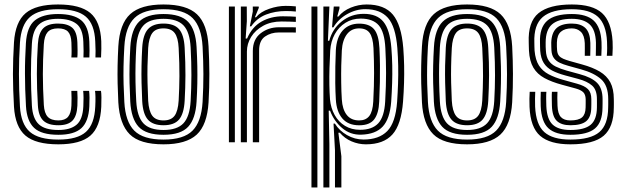

<svg xmlns="http://www.w3.org/2000/svg" viewBox="-20 -629 2764 849"><path d="M238.2 9.2Q137.8 9.2 92.5 -29.5Q47.2 -68.2 41.8 -157Q39.8 -195 38.5 -230.6Q37.2 -266.2 37.2 -300.9Q37.2 -335.5 38.4 -370.2Q39.5 -405 41.8 -441.5Q47.8 -532.2 93.4 -570.8Q139 -609.2 236.5 -609.2Q334.5 -609.2 379.2 -571.8Q424 -534.2 427.8 -446.8Q428.2 -432 428.1 -412.9Q428 -393.8 426.8 -374.8H402Q402.8 -385.5 402.6 -403.9Q402.5 -422.2 401.2 -445.5Q398 -522 359.8 -555.1Q321.5 -588.2 236.5 -588.2Q151.8 -588.2 112.5 -553.8Q73.2 -519.2 68.2 -440Q66 -404.5 64.9 -370.1Q63.8 -335.8 63.8 -301.5Q63.8 -267.2 64.9 -231.9Q66 -196.5 68.2 -158.2Q72.8 -80.2 112 -46Q151.2 -11.8 238.2 -11.8Q322.2 -11.8 360 -45.8Q397.8 -79.8 401.2 -157.8Q402.5 -181.8 402.1 -199.5Q401.8 -217.2 400.2 -227.2H426.5Q428.2 -218.5 428.5 -198.5Q428.8 -178.5 427.8 -156.8Q423.8 -67.8 379.6 -29.2Q335.5 9.2 238.2 9.2ZM238.2 -33Q163.2 -33 130.9 -63.5Q98.5 -94 94.8 -160Q92.5 -198.8 91.5 -234.1Q90.5 -269.5 90.4 -303Q90.2 -336.5 91.4 -369.8Q92.5 -403 94.5 -437.8Q99 -510.8 134.2 -538.9Q169.5 -567 236.5 -567Q305.2 -567 338.8 -539.6Q372.2 -512.2 375 -445Q375.8 -424 375.9 -405.9Q376 -387.8 375.2 -374.8H349Q349.8 -386 349.6 -403.5Q349.5 -421 348.5 -444.2Q346.2 -502.5 317.6 -524.1Q289 -545.8 236.5 -545.8Q180 -545.8 152.4 -521Q124.8 -496.2 121 -436Q118.8 -400.8 117.8 -367.1Q116.8 -333.5 116.8 -300.1Q116.8 -266.8 117.9 -232.6Q119 -198.5 121 -162.2Q124.5 -104.8 151.5 -79.5Q178.5 -54.2 238.2 -54.2Q290.8 -54.2 318.2 -77.2Q345.8 -100.2 348.5 -159Q349.5 -179 349.4 -196.5Q349.2 -214 347.8 -227.2H374Q375.5 -215.8 375.8 -197.6Q376 -179.5 375 -158.2Q371.8 -91.8 340 -62.4Q308.2 -33 238.2 -33ZM238.2 -75.2Q192.2 -75.2 171.1 -96Q150 -116.8 147.5 -163.2Q145.2 -201.8 144.1 -236Q143 -270.2 143 -302.5Q143 -334.8 144.1 -367.1Q145.2 -399.5 147.5 -434.5Q150.5 -483 171.2 -503.9Q192 -524.8 236.5 -524.8Q277.8 -524.8 299 -506.8Q320.2 -488.8 322.2 -441.5Q322.8 -426 323 -406.6Q323.2 -387.2 322 -374.8H295.5Q296.8 -387.2 296.6 -405.4Q296.5 -423.5 295.8 -440.8Q294.5 -474 280.9 -488.8Q267.2 -503.5 236.5 -503.5Q205 -503.5 190.5 -486.8Q176 -470 173.8 -433.2Q171.8 -398 170.6 -365.6Q169.5 -333.2 169.5 -301.2Q169.5 -269.2 170.6 -235.6Q171.8 -202 173.8 -164.8Q176 -128.8 191 -112.6Q206 -96.5 238.2 -96.5Q267.2 -96.5 280.8 -112.4Q294.2 -128.2 295.8 -162.5Q296.2 -177 296.4 -194.8Q296.5 -212.5 295.5 -227.2H321.8Q322.8 -215.5 322.9 -196.8Q323 -178 322.2 -161.5Q320 -116 300.4 -95.6Q280.8 -75.2 238.2 -75.2Z M703 9.2Q598 9.2 553.4 -35.4Q508.8 -80 503.2 -176.5Q501 -220.2 500.1 -259.9Q499.2 -299.5 500 -339.5Q500.8 -379.5 503.2 -424.2Q509 -524 555.8 -566.6Q602.5 -609.2 703 -609.2Q805.2 -609.2 851 -565.9Q896.8 -522.5 902.2 -424Q905.5 -361.2 905.8 -302.4Q906 -243.5 902.2 -176.5Q896.2 -76.8 849.9 -33.8Q803.5 9.2 703 9.2ZM703 -11.8Q792 -11.8 831.2 -51.2Q870.5 -90.8 875.8 -178Q879.5 -245 879.4 -301.2Q879.2 -357.5 875.8 -422.8Q871 -508.8 832.2 -548.5Q793.5 -588.2 703 -588.2Q614.8 -588.2 574.8 -549.5Q534.8 -510.8 529.8 -422.8Q527 -373.8 526.2 -334Q525.5 -294.2 526.5 -257.1Q527.5 -220 529.8 -177.8Q534.5 -91.2 573.6 -51.5Q612.8 -11.8 703 -11.8ZM703 -33Q625.8 -33 593 -68.4Q560.2 -103.8 556 -180.2Q553.8 -223.5 552.9 -262Q552 -300.5 552.9 -339.2Q553.8 -378 556.2 -421Q560.8 -499.5 595 -533.2Q629.2 -567 703 -567Q779 -567 812 -532.4Q845 -497.8 849.2 -421.5Q851.8 -374.8 852.5 -336.1Q853.2 -297.5 852.5 -260.1Q851.8 -222.8 849.2 -179.5Q844.8 -103.8 812 -68.4Q779.2 -33 703 -33ZM703 -54.2Q763.5 -54.2 791.2 -83.9Q819 -113.5 823 -182.2Q826.2 -240.5 826.4 -296Q826.5 -351.5 823 -418.8Q819.2 -487.8 791.4 -516.8Q763.5 -545.8 703 -545.8Q640 -545.8 613.1 -515.1Q586.2 -484.5 582.5 -418.5Q580.2 -380.2 579.4 -342.8Q578.5 -305.2 579.2 -265.6Q580 -226 582.5 -181.2Q586.2 -113.8 613.8 -84Q641.2 -54.2 703 -54.2ZM703 -75.2Q655.8 -75.2 633.9 -100.1Q612 -125 608.8 -182Q606.8 -224.5 605.9 -262.6Q605 -300.8 605.8 -338.6Q606.5 -376.5 608.8 -417.8Q612.2 -475.8 634.4 -500.2Q656.5 -524.8 703 -524.8Q750 -524.8 771.8 -500Q793.5 -475.2 796.5 -418Q800.2 -350.8 800 -295.9Q799.8 -241 796.5 -183Q793.2 -125.8 771.8 -100.5Q750.2 -75.2 703 -75.2ZM703 -96.5Q736.5 -96.5 751.9 -117.1Q767.2 -137.8 770 -184.5Q773 -238.2 773.4 -292Q773.8 -345.8 770 -416.8Q767.8 -462.5 752.4 -483Q737 -503.5 703 -503.5Q667.8 -503.5 652.9 -482.1Q638 -460.8 635.2 -416.5Q633 -373.2 632.2 -336.5Q631.5 -299.8 632.4 -263.1Q633.2 -226.5 635.2 -183.5Q638 -138.5 653.2 -117.5Q668.5 -96.5 703 -96.5Z M1045 0V-600H1071.2L1071.5 -535L1066.2 -458.5H1072.5Q1094.5 -509.8 1136.2 -533.4Q1178 -557 1230.8 -557Q1244.2 -557 1263.2 -556.4Q1282.2 -555.8 1288.2 -555V-532.2Q1280.2 -532.8 1260.2 -533.4Q1240.2 -534 1225.2 -534Q1178.2 -534 1143.8 -515Q1109.2 -496 1090.5 -465.8Q1071.8 -435.5 1071.8 -401.2V0ZM992.2 0V-600H1018.5V0ZM1098 0V-403.5Q1098 -455 1132.6 -481.8Q1167.2 -508.5 1213.5 -508.5Q1230.8 -508.5 1251.9 -508.5Q1273 -508.5 1288.2 -508.2V-485.2Q1273.2 -485.5 1251.2 -485.5Q1229.2 -485.5 1213.5 -485.5Q1177.8 -485.5 1151.8 -467.4Q1125.8 -449.2 1125.8 -406.2V0ZM1084.8 -512.5 1097.8 -578V-600H1124L1124.5 -594.5L1107.2 -552.8H1112.2Q1132.2 -577 1170.1 -590Q1208 -603 1243.2 -603Q1251.5 -603 1265.5 -602.5Q1279.5 -602 1288.2 -600.8V-578Q1281 -579 1268 -579.6Q1255 -580.2 1244.8 -580.2Q1196.2 -580.2 1156.1 -564.5Q1116 -548.8 1090.8 -512.5Z M1461.2 200V35.2L1454.8 -82.5H1460.8Q1480.2 -51 1514.6 -31.5Q1549 -12 1587.5 -12Q1655.8 -12 1692.5 -49.4Q1729.2 -86.8 1736 -179Q1738.8 -219.8 1740.1 -259Q1741.5 -298.2 1740.8 -337.2Q1740 -376.2 1737 -416.5Q1729.5 -511.8 1695.4 -550.1Q1661.2 -588.5 1595.5 -588.5Q1553.8 -588.5 1514.9 -566.5Q1476 -544.5 1454.2 -508H1448.2L1455.8 -600H1481V-591.5L1471.2 -555.8H1476.5Q1497.2 -581.5 1531.4 -595.4Q1565.5 -609.2 1601.2 -609.2Q1680 -609.2 1717.4 -564.2Q1754.8 -519.2 1763.2 -417Q1766.2 -377.2 1767 -339.4Q1767.8 -301.5 1766.6 -262.4Q1765.5 -223.2 1762.2 -179.8Q1754.5 -78 1715.2 -34.4Q1676 9.2 1598 9.2Q1565.2 9.2 1534.5 -3.9Q1503.8 -17 1482.5 -42.2H1476.2L1489.5 61.8V200ZM1357.2 200V-600H1383.5V200ZM1410 200V-600H1436.5L1430 -449L1436 -448.8Q1449.8 -501.2 1491.5 -534.5Q1533.2 -567.8 1588.2 -567.8Q1647.2 -567.8 1675.6 -532.6Q1704 -497.5 1710.5 -417.8Q1713.8 -377 1714.5 -339.4Q1715.2 -301.8 1714 -262.8Q1712.8 -223.8 1709.8 -179.2Q1704 -103.5 1672.4 -69.4Q1640.8 -35.2 1576.8 -33.5Q1528.8 -32.2 1492.8 -62.9Q1456.8 -93.5 1439.5 -139.5H1433.5L1436.5 8.8V200ZM1572 -55Q1626 -55 1652.8 -84Q1679.5 -113 1683.2 -180Q1687.2 -252.5 1687.1 -305.8Q1687 -359 1684 -415.8Q1680.5 -487 1654.9 -516.9Q1629.2 -546.8 1575 -546.8Q1537 -546.8 1507.5 -528.2Q1478 -509.8 1460.4 -477.9Q1442.8 -446 1440.2 -406Q1438 -367 1436.9 -328.2Q1435.8 -289.5 1436.4 -254.2Q1437 -219 1439.2 -189.5Q1442.8 -151 1459.8 -120.5Q1476.8 -90 1505.5 -72.5Q1534.2 -55 1572 -55ZM1568.2 -75Q1519.5 -75 1493.8 -105.2Q1468 -135.5 1465 -189.5Q1463 -224.2 1462.5 -261Q1462 -297.8 1462.8 -334.6Q1463.5 -371.5 1465 -406.2Q1468 -463.2 1495.2 -493.9Q1522.5 -524.5 1568.2 -524.5Q1613 -524.5 1634 -499.8Q1655 -475 1657.8 -416.5Q1659.8 -376.5 1660.1 -340.5Q1660.5 -304.5 1659.8 -266Q1659 -227.5 1656.8 -179.8Q1654.8 -128.2 1635 -101.6Q1615.2 -75 1568.2 -75ZM1568.2 -96.5Q1597.8 -96.5 1613 -116.2Q1628.2 -136 1630.5 -180.2Q1634.2 -252.2 1634.1 -306.4Q1634 -360.5 1631.5 -416.5Q1629 -463.5 1614.4 -483.5Q1599.8 -503.5 1568 -503.5Q1533.8 -503.5 1514 -477.4Q1494.2 -451.2 1491.5 -405.8Q1489.8 -376.5 1489 -339.5Q1488.2 -302.5 1488.8 -263.5Q1489.2 -224.5 1491.5 -189Q1494 -145.8 1513.1 -121.1Q1532.2 -96.5 1568.2 -96.5Z M2045.5 9.2Q1940.5 9.2 1895.9 -35.4Q1851.2 -80 1845.8 -176.5Q1843.5 -220.2 1842.6 -259.9Q1841.8 -299.5 1842.5 -339.5Q1843.2 -379.5 1845.8 -424.2Q1851.5 -524 1898.2 -566.6Q1945 -609.2 2045.5 -609.2Q2147.8 -609.2 2193.5 -565.9Q2239.2 -522.5 2244.8 -424Q2248 -361.2 2248.2 -302.4Q2248.5 -243.5 2244.8 -176.5Q2238.8 -76.8 2192.4 -33.8Q2146 9.2 2045.5 9.2ZM2045.5 -11.8Q2134.5 -11.8 2173.8 -51.2Q2213 -90.8 2218.2 -178Q2222 -245 2221.9 -301.2Q2221.8 -357.5 2218.2 -422.8Q2213.5 -508.8 2174.8 -548.5Q2136 -588.2 2045.5 -588.2Q1957.2 -588.2 1917.2 -549.5Q1877.2 -510.8 1872.2 -422.8Q1869.5 -373.8 1868.8 -334Q1868 -294.2 1869 -257.1Q1870 -220 1872.2 -177.8Q1877 -91.2 1916.1 -51.5Q1955.2 -11.8 2045.5 -11.8ZM2045.5 -33Q1968.2 -33 1935.5 -68.4Q1902.8 -103.8 1898.5 -180.2Q1896.2 -223.5 1895.4 -262Q1894.5 -300.5 1895.4 -339.2Q1896.2 -378 1898.8 -421Q1903.2 -499.5 1937.5 -533.2Q1971.8 -567 2045.5 -567Q2121.5 -567 2154.5 -532.4Q2187.5 -497.8 2191.8 -421.5Q2194.2 -374.8 2195 -336.1Q2195.8 -297.5 2195 -260.1Q2194.2 -222.8 2191.8 -179.5Q2187.2 -103.8 2154.5 -68.4Q2121.8 -33 2045.5 -33ZM2045.5 -54.2Q2106 -54.2 2133.8 -83.9Q2161.5 -113.5 2165.5 -182.2Q2168.8 -240.5 2168.9 -296Q2169 -351.5 2165.5 -418.8Q2161.8 -487.8 2133.9 -516.8Q2106 -545.8 2045.5 -545.8Q1982.5 -545.8 1955.6 -515.1Q1928.8 -484.5 1925 -418.5Q1922.8 -380.2 1921.9 -342.8Q1921 -305.2 1921.8 -265.6Q1922.5 -226 1925 -181.2Q1928.8 -113.8 1956.2 -84Q1983.8 -54.2 2045.5 -54.2ZM2045.5 -75.2Q1998.2 -75.2 1976.4 -100.1Q1954.5 -125 1951.2 -182Q1949.2 -224.5 1948.4 -262.6Q1947.5 -300.8 1948.2 -338.6Q1949 -376.5 1951.2 -417.8Q1954.8 -475.8 1976.9 -500.2Q1999 -524.8 2045.5 -524.8Q2092.5 -524.8 2114.2 -500Q2136 -475.2 2139 -418Q2142.8 -350.8 2142.5 -295.9Q2142.2 -241 2139 -183Q2135.8 -125.8 2114.2 -100.5Q2092.8 -75.2 2045.5 -75.2ZM2045.5 -96.5Q2079 -96.5 2094.4 -117.1Q2109.8 -137.8 2112.5 -184.5Q2115.5 -238.2 2115.9 -292Q2116.2 -345.8 2112.5 -416.8Q2110.2 -462.5 2094.9 -483Q2079.5 -503.5 2045.5 -503.5Q2010.2 -503.5 1995.4 -482.1Q1980.5 -460.8 1977.8 -416.5Q1975.5 -373.2 1974.8 -336.5Q1974 -299.8 1974.9 -263.1Q1975.8 -226.5 1977.8 -183.5Q1980.5 -138.5 1995.8 -117.5Q2011 -96.5 2045.5 -96.5Z M2502.2 9.2Q2412.2 9.2 2368.8 -28.1Q2325.2 -65.5 2321.5 -156.8Q2320.8 -174.8 2321 -192.2Q2321.2 -209.8 2322.2 -223H2346.8Q2346 -212.2 2345.8 -192.8Q2345.5 -173.2 2346.2 -157.8Q2349.8 -78 2386.9 -44.9Q2424 -11.8 2502.2 -11.8Q2591.5 -11.8 2630.1 -44.8Q2668.8 -77.8 2669.2 -153.2Q2669.5 -160.8 2669.5 -166.6Q2669.5 -172.5 2669.5 -178.1Q2669.5 -183.8 2669.5 -190.5Q2669.5 -250.8 2637.9 -278.8Q2606.2 -306.8 2548.8 -322.5L2492.8 -338Q2471 -344 2454.9 -351.6Q2438.8 -359.2 2429.4 -371.9Q2420 -384.5 2418.5 -405.2Q2418.2 -413.2 2417.8 -422.2Q2417.2 -431.2 2417.5 -440.5Q2419 -484.5 2440.9 -504.6Q2462.8 -524.8 2508.5 -524.8Q2548.2 -524.8 2568.8 -504.8Q2589.2 -484.8 2590.5 -439.2Q2590.8 -428.2 2590.6 -415.6Q2590.5 -403 2590 -382.2H2565.8Q2566 -399 2566 -415.8Q2566 -432.5 2565.8 -438Q2564.2 -472.8 2548.6 -488.1Q2533 -503.5 2508.5 -503.5Q2477.5 -503.5 2460.4 -488.9Q2443.2 -474.2 2442.5 -440.5Q2442.2 -430.8 2442.5 -422.6Q2442.8 -414.5 2443.5 -405.2Q2445 -390.8 2451.9 -382.5Q2458.8 -374.2 2470.8 -369.1Q2482.8 -364 2499.2 -359.2L2554.5 -343.8Q2601 -331 2632.1 -312.5Q2663.2 -294 2678.8 -264.8Q2694.2 -235.5 2694.2 -190.5Q2694.2 -183.5 2694.4 -177.6Q2694.5 -171.8 2694.4 -166Q2694.2 -160.2 2694.2 -153.2Q2693.8 -66.8 2649.5 -28.8Q2605.2 9.2 2502.2 9.2ZM2502.2 -33Q2436.8 -33 2405.4 -61.5Q2374 -90 2371 -159Q2370.5 -173 2370.5 -192.5Q2370.5 -212 2371.2 -223H2396Q2395 -212.2 2395.1 -192.5Q2395.2 -172.8 2395.8 -160Q2398.2 -102.2 2423.6 -78.2Q2449 -54.2 2502.2 -54.2Q2564.5 -54.2 2591.8 -77.2Q2619 -100.2 2619.5 -153.5Q2619.8 -163.5 2619.6 -172Q2619.5 -180.5 2619.5 -190.5Q2619.5 -232 2598 -250.8Q2576.5 -269.5 2537 -280L2479.2 -295.5Q2445 -304.8 2421.2 -317.2Q2397.5 -329.8 2384.5 -350.4Q2371.5 -371 2368.8 -404.2Q2368 -414 2368.1 -423.2Q2368.2 -432.5 2367.8 -440.8Q2365.2 -506.2 2398.9 -536.6Q2432.5 -567 2508.5 -567Q2574 -567 2605.2 -538Q2636.5 -509 2639.8 -443.5Q2640.2 -434.5 2640.2 -416.9Q2640.2 -399.2 2639 -382.2H2614.5Q2614.8 -399.2 2615.1 -416.2Q2615.5 -433.2 2615.2 -440.2Q2613.5 -497.2 2586.9 -521.5Q2560.2 -545.8 2508.5 -545.8Q2449 -545.8 2421 -521.2Q2393 -496.8 2392.8 -440.8Q2392.5 -431.8 2392.9 -422.4Q2393.2 -413 2393.8 -405.2Q2395.2 -378 2406.1 -361.4Q2417 -344.8 2437.2 -334.8Q2457.5 -324.8 2486 -316.8L2542.8 -301.2Q2596 -287 2620.2 -262.6Q2644.5 -238.2 2644.5 -190.5Q2644.5 -182 2644.5 -172.9Q2644.5 -163.8 2644.2 -153.2Q2643.8 -89 2611 -61Q2578.2 -33 2502.2 -33ZM2502.2 -75.2Q2462.5 -75.2 2442.4 -94.2Q2422.2 -113.2 2420.5 -160.8Q2420.2 -171.5 2419.9 -191.4Q2419.5 -211.2 2420.5 -223H2445Q2444.2 -211.8 2444.4 -196.4Q2444.5 -181 2445.2 -161.8Q2446.5 -126 2460.4 -111.2Q2474.2 -96.5 2502.2 -96.5Q2537.8 -96.5 2553.4 -109.8Q2569 -123 2569.5 -153.5Q2569.8 -163.5 2569.8 -172.4Q2569.8 -181.2 2569.8 -190.5Q2569.2 -211.2 2558.8 -221.4Q2548.2 -231.5 2525.5 -237.8L2466 -254Q2419.2 -266.5 2387.4 -283.9Q2355.5 -301.2 2338.5 -329.9Q2321.5 -358.5 2319 -405Q2318.5 -415 2318.4 -423.6Q2318.2 -432.2 2318 -441Q2314.2 -532 2361.1 -570.6Q2408 -609.2 2508.5 -609.2Q2600 -609.2 2641.8 -571.5Q2683.5 -533.8 2688.8 -446.2Q2689.5 -434 2689.4 -416.9Q2689.2 -399.8 2688 -382.2H2663.2Q2664.8 -399 2664.8 -416.5Q2664.8 -434 2664.2 -445Q2660.5 -521.5 2623.9 -554.9Q2587.2 -588.2 2508.5 -588.2Q2420.5 -588.2 2380.1 -553.8Q2339.8 -519.2 2342.8 -440.8Q2343.2 -432 2343.1 -423.4Q2343 -414.8 2343.8 -405Q2347.5 -363.8 2363.1 -339.4Q2378.8 -315 2406.1 -300.5Q2433.5 -286 2472.8 -275.2L2531.2 -259Q2564.8 -249.8 2579.8 -234.9Q2594.8 -220 2594.8 -190.5Q2594.8 -183.8 2594.8 -178.1Q2594.8 -172.5 2594.8 -166.6Q2594.8 -160.8 2594.5 -153.2Q2594 -112 2572.8 -93.6Q2551.5 -75.2 2502.2 -75.2Z"/></svg>

Font: Big Shoulders Inline Text Thin ExtraBold
Style: Regular
Weight: 800
Version: Version 2.002